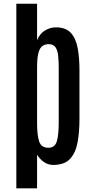

<svg xmlns="http://www.w3.org/2000/svg" viewBox="-20 -888 511 1044"><path d="M68.8 136.2V-867.7H181.6V-669.4Q196.3 -705.6 224.9 -722.4Q253.4 -739.3 283.7 -739.3Q338.4 -739.3 365.7 -708.7Q393.1 -678.2 402.6 -625.5Q412.1 -572.8 412.1 -506.8V-240.7Q412.1 -170.9 401.9 -114.3Q391.6 -57.6 361.1 -24.4Q330.6 8.8 269 8.8Q240.2 8.8 217.3 -8.1Q194.3 -24.9 181.6 -46.9V136.2ZM243.7 -84.5Q278.3 -85 288.8 -119.1Q299.3 -153.3 299.3 -222.7V-521Q299.3 -557.6 296.1 -586.2Q293 -614.7 281.5 -631.3Q270 -647.9 245.1 -647.9Q225.6 -647.9 211.2 -638.2Q196.8 -628.4 189.2 -601.3Q181.6 -574.2 181.6 -521V-218.3Q181.6 -152.3 193.1 -118.4Q204.6 -84.5 243.7 -84.5Z"/></svg>

Font: Antonio SemiBold
Style: Regular
Weight: 600
Designer: Vernon Adams
Foundry: Vernon Adams
Version: Version 1.002